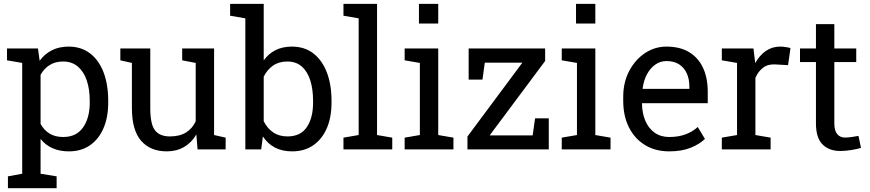

<svg xmlns="http://www.w3.org/2000/svg" viewBox="-20 -782 4552 1005"><path d="M21.5 203.1V141.1L96.2 127.4V-452.6L16.6 -466.3V-528.3H178.7L187.5 -463.9Q213.9 -500 251.7 -519Q289.6 -538.1 339.4 -538.1Q404.8 -538.1 451.2 -502.7Q497.6 -467.3 522 -403.6Q546.4 -339.8 546.4 -254.4V-244.1Q546.4 -168 521.7 -110.8Q497.1 -53.7 451.2 -21.7Q405.3 10.3 340.8 10.3Q292 10.3 255.1 -6.1Q218.3 -22.5 192.4 -54.7V127.4L276.4 141.1V203.1ZM311 -64.9Q379.4 -64.9 414.6 -114.7Q449.7 -164.6 449.7 -244.1V-254.4Q449.7 -314.9 434.1 -361.1Q418.5 -407.2 387.5 -433.6Q356.4 -460 310.1 -460Q269 -460 239.7 -441.4Q210.4 -422.9 192.4 -390.6V-133.3Q210.4 -100.6 239.5 -82.8Q268.6 -64.9 311 -64.9Z M853 10.3Q767.1 10.3 718.8 -44.9Q670.4 -100.1 670.4 -216.8V-452.6L609.9 -466.3V-528.3H670.4H766.6V-215.8Q766.6 -131.3 791.5 -99.6Q816.4 -67.9 869.1 -67.9Q920.4 -67.9 953.9 -88.6Q987.3 -109.4 1004.4 -147.5V-452.6L933.6 -466.3V-528.3H1004.4H1100.6V-75.2L1161.1 -61.5V0H1014.2L1007.8 -78.1Q982.9 -35.6 943.6 -12.7Q904.3 10.3 853 10.3Z M1509.3 10.3Q1457.5 10.3 1419.4 -9.5Q1381.3 -29.3 1356 -67.9L1347.2 0H1264.2V-686L1184.6 -699.7V-761.7H1360.4V-465.8Q1385.3 -501 1422.1 -519.5Q1459 -538.1 1508.3 -538.1Q1573.7 -538.1 1619.9 -502.7Q1666 -467.3 1690.7 -403.3Q1715.3 -339.4 1715.3 -254.4V-244.1Q1715.3 -168 1690.7 -110.8Q1666 -53.7 1619.9 -21.7Q1573.7 10.3 1509.3 10.3ZM1484.9 -67.9Q1552.7 -67.9 1585.7 -116.2Q1618.7 -164.6 1618.7 -244.1V-254.4Q1618.7 -315.4 1604 -361.6Q1589.4 -407.7 1559.6 -433.8Q1529.8 -460 1483.9 -460Q1439.5 -460 1408.9 -438.5Q1378.4 -417 1360.4 -380.9V-147.5Q1378.4 -110.8 1409.4 -89.4Q1440.4 -67.9 1484.9 -67.9Z M1777.8 0V-61.5L1857.4 -75.2V-686L1777.8 -699.7V-761.7H1953.6V-75.2L2033.2 -61.5V0Z M2098.1 0V-61.5L2177.7 -75.2V-452.6L2098.1 -466.3V-528.3H2273.9V-75.2L2353.5 -61.5V0ZM2172.9 -658.7V-761.7H2273.9V-658.7Z M2426.8 0V-67.4L2714.4 -454.1H2517.6L2505.4 -365.2H2433.1V-528.3H2833.5V-462.9L2543 -73.2H2768.1L2780.8 -162.6H2852.5V0Z M2920.4 0V-61.5L3000 -75.2V-452.6L2920.4 -466.3V-528.3H3096.2V-75.2L3175.8 -61.5V0ZM2995.1 -658.7V-761.7H3096.2V-658.7Z M3482.9 10.3Q3409.7 10.3 3355.5 -23.2Q3301.3 -56.6 3271.7 -116.2Q3242.2 -175.8 3242.2 -253.9V-275.4Q3242.2 -350.6 3273.2 -409.9Q3304.2 -469.2 3355.7 -503.7Q3407.2 -538.1 3468.3 -538.1Q3539.6 -538.1 3587.6 -508.8Q3635.7 -479.5 3660.2 -426.5Q3684.6 -373.5 3684.6 -301.8V-241.7H3341.8L3340.3 -239.3Q3341.3 -188.5 3358.2 -149.2Q3375 -109.9 3406.7 -87.4Q3438.5 -64.9 3482.9 -64.9Q3531.7 -64.9 3568.6 -78.9Q3605.5 -92.8 3632.3 -117.2L3669.9 -54.7Q3641.6 -27.3 3595 -8.5Q3548.3 10.3 3482.9 10.3ZM3344.7 -316.9H3588.4V-329.6Q3588.4 -367.7 3575 -397.7Q3561.5 -427.7 3534.9 -445.1Q3508.3 -462.4 3468.3 -462.4Q3436 -462.4 3409.7 -443.6Q3383.3 -424.8 3366.2 -392.6Q3349.1 -360.4 3343.8 -319.3Z M3758.3 0V-61.5L3837.9 -75.2V-452.6L3758.3 -466.3V-528.3H3923.8L3932.1 -460.9L3933.1 -451.7Q3955.6 -492.2 3988.5 -515.1Q4021.5 -538.1 4064 -538.1Q4079.1 -538.1 4095 -535.4Q4110.8 -532.7 4117.7 -530.3L4105 -440.9L4038.1 -444.8Q4000 -447.3 3974.1 -427.5Q3948.2 -407.7 3934.1 -374.5V-75.2L4013.7 -61.5V0Z M4378.4 8.3Q4319.8 8.3 4285.4 -26.1Q4251 -60.5 4251 -136.2V-457H4167.5V-528.3H4251V-655.8H4347.2V-528.3H4461.9V-457H4347.2V-136.2Q4347.2 -98.1 4362.3 -80.1Q4377.4 -62 4402.8 -62Q4419.9 -62 4440.9 -65.2Q4461.9 -68.4 4473.6 -70.8L4486.8 -7.8Q4465.8 -1.5 4435.3 3.4Q4404.8 8.3 4378.4 8.3Z"/></svg>

Font: Roboto Slab LO
Style: Regular
Weight: 400
Designer: Google
Version: Version 2.000